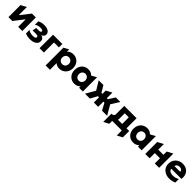

<svg xmlns="http://www.w3.org/2000/svg" viewBox="646 -2724 5120 5120"><g transform="rotate(45 3206.5 -164.0)"><path d="M68.1 0V-453.8L224.6 -537.5V-230L444.4 -510H591.4V0H434.9V-284L214.4 0Z M888.1 13.8Q855.2 13.8 823.4 9.9Q791.6 6.1 761.9 -2Q732.2 -10.1 705.9 -23V-155.5Q738.4 -129.6 784.6 -117.3Q830.8 -105 881.1 -105Q930.2 -105 957.3 -117.9Q984.4 -130.9 984.4 -160.2Q984.4 -186 958 -195.5Q931.6 -205 878.4 -205H772.9L796.9 -318.5H873.6Q922.4 -318.5 944.8 -328.6Q967.1 -338.8 967.1 -361.8Q967.1 -376.5 955.9 -386Q944.8 -395.5 923.9 -400.2Q903.1 -405 874.6 -405Q827.6 -405 784.6 -392.6Q741.6 -380.2 710.9 -354.5V-484.5Q751.2 -506.6 797.7 -517.1Q844.1 -527.5 889.6 -527.5Q960.1 -527.5 1009.9 -510.8Q1059.8 -494.1 1086.1 -462.5Q1112.4 -430.9 1112.4 -386.2Q1112.4 -351.2 1090.7 -322.2Q1069 -293.1 1027.1 -281.2Q1079.9 -266.9 1107 -236.1Q1134.1 -205.4 1134.1 -157Q1134.1 -105.9 1104.5 -67.4Q1074.9 -28.9 1019.8 -7.6Q964.6 13.8 888.1 13.8Z M1240.1 0V-510H1590.6V-380H1404.1V0Z M1680.1 210V-460.8L1821.6 -537.5V-451.5Q1849.8 -485.1 1894.1 -505.1Q1938.4 -525 1996.9 -525Q2069.8 -525 2127.1 -491.4Q2184.5 -457.8 2217.4 -396.9Q2250.4 -336.1 2250.4 -255Q2250.4 -197.8 2231.6 -148.7Q2212.8 -99.6 2178.4 -62.9Q2144.1 -26.1 2097.2 -5.6Q2050.2 15 1993.9 15Q1948.8 15 1911.1 0.6Q1873.4 -13.8 1843.4 -40.5V210ZM1966.6 -126Q2002.1 -126 2030.1 -141.8Q2058 -157.5 2073.9 -186.4Q2089.9 -215.2 2089.9 -255Q2089.9 -294.8 2073.8 -323.7Q2057.6 -352.6 2029.7 -368.3Q2001.8 -384 1966.6 -384Q1931.5 -384 1903.6 -368.3Q1875.6 -352.6 1859.5 -323.7Q1843.4 -294.8 1843.4 -255Q1843.4 -215.2 1859.3 -186.4Q1875.2 -157.5 1903.2 -141.8Q1931.1 -126 1966.6 -126Z M2562.6 15Q2490.2 15 2433.3 -18.6Q2376.4 -52.2 2343.5 -113.1Q2310.6 -173.9 2310.6 -255Q2310.6 -316 2329.4 -365.6Q2348.2 -415.2 2382.2 -450.9Q2416.2 -486.5 2462.4 -505.8Q2508.5 -525 2562.6 -525Q2633.4 -525 2683.5 -494.1Q2733.6 -463.2 2755.1 -412.2L2705.1 -372V-443.8L2873.4 -537.5V0H2732.6V-133L2755.1 -97.8Q2733.6 -46.8 2683.5 -15.9Q2633.4 15 2562.6 15ZM2590.6 -126Q2624.6 -126 2651.8 -141.8Q2679 -157.5 2694.9 -186.4Q2710.9 -215.2 2710.9 -255Q2710.9 -294.8 2694.9 -323.7Q2679 -352.6 2651.8 -368.3Q2624.6 -384 2590.6 -384Q2556.6 -384 2529.4 -368.3Q2502.2 -352.6 2486.3 -323.7Q2470.4 -294.8 2470.4 -255Q2470.4 -215.2 2486.3 -186.4Q2502.2 -157.5 2529.4 -141.8Q2556.6 -126 2590.6 -126Z M3287.6 0V-196.2H3145.1V-326.2H3287.6V-450L3451.6 -537.5V-326.2H3593.1V-196.2H3451.6V0ZM2955.4 0 3109.1 -267.5 2960.9 -510H3139.1L3284.4 -266.5L3139.4 0ZM3596.1 0 3454.6 -266.5 3605.6 -510H3778.1L3629.9 -275.2L3788.9 0Z M4226.4 0V-380H4074.9V-180Q4074.9 -127.1 4055.7 -91.2Q4036.5 -55.4 4002.9 -35Q3969.4 -14.6 3925.3 -8.8Q3881.2 -2.9 3831.1 -10V-121.5Q3854.9 -120 3876.6 -126Q3898.4 -132 3912.1 -149.6Q3925.9 -167.1 3925.9 -200.5V-510H4390.4V0ZM3831.1 189.5V-121.5L3931.1 -114.8L3955.1 -130H4492.1V110.5L4342.6 189.5V0H3980.6V110.5Z M4780.6 15Q4708.2 15 4651.3 -18.6Q4594.4 -52.2 4561.5 -113.1Q4528.6 -173.9 4528.6 -255Q4528.6 -316 4547.4 -365.6Q4566.2 -415.2 4600.2 -450.9Q4634.2 -486.5 4680.4 -505.8Q4726.5 -525 4780.6 -525Q4851.4 -525 4901.5 -494.1Q4951.6 -463.2 4973.1 -412.2L4923.1 -372V-443.8L5091.4 -537.5V0H4950.6V-133L4973.1 -97.8Q4951.6 -46.8 4901.5 -15.9Q4851.4 15 4780.6 15ZM4808.6 -126Q4842.6 -126 4869.8 -141.8Q4897 -157.5 4912.9 -186.4Q4928.9 -215.2 4928.9 -255Q4928.9 -294.8 4912.9 -323.7Q4897 -352.6 4869.8 -368.3Q4842.6 -384 4808.6 -384Q4774.6 -384 4747.4 -368.3Q4720.2 -352.6 4704.3 -323.7Q4688.4 -294.8 4688.4 -255Q4688.4 -215.2 4704.3 -186.4Q4720.2 -157.5 4747.4 -141.8Q4774.6 -126 4808.6 -126Z M5227.6 0V-450L5391.6 -537.5L5391.4 -326.2H5586.9V-450L5750.9 -537.5V0H5586.9V-196.2H5391.4L5391.6 0Z M6146.1 15Q6056.5 15 5989.1 -18.8Q5921.6 -52.6 5884.1 -113.4Q5846.6 -174.1 5846.6 -255.2Q5846.6 -314.4 5867.2 -363.8Q5887.8 -413.2 5925.2 -449.3Q5962.6 -485.4 6013.4 -505.2Q6064.1 -525 6124.9 -525Q6192 -525 6244.4 -501.3Q6296.8 -477.6 6331.1 -435.2Q6365.4 -392.8 6378.5 -335.7Q6391.6 -278.6 6379.4 -211.5H5996.4Q5997.5 -181.5 6017.2 -158.9Q6036.9 -136.4 6071.2 -123.7Q6105.6 -111 6150.9 -111Q6201.4 -111 6246.8 -122.7Q6292.2 -134.4 6333.9 -158.8V-28Q6307.9 -14.8 6275.9 -5.2Q6243.9 4.4 6210.4 9.7Q6177 15 6146.1 15ZM6006.6 -322H6223.4Q6222.5 -360.6 6195.1 -383.6Q6167.6 -406.5 6120.4 -406.5Q6073 -406.5 6041.9 -383.6Q6010.8 -360.6 6006.6 -322Z"/></g></svg>

Font: Geologica-Sharp
Style: Regular
Weight: 100
Designer: Sindre Bremnes, Frode Helland
Foundry: Monokrom Skriftforlag AS
Version: Version 1.010;gftools[0.9.28]